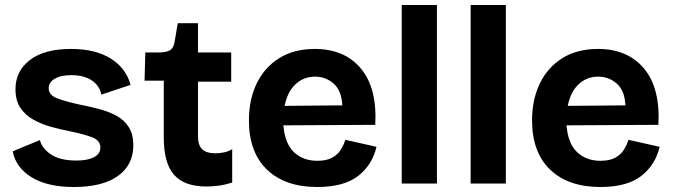

<svg xmlns="http://www.w3.org/2000/svg" viewBox="-20 -735 2696 769"><path d="M276 14Q170 14 106.5 -25Q43 -64 31 -129L140 -174Q147 -142 183.5 -117Q220 -92 286 -92Q331 -92 356.5 -105.5Q382 -119 382 -144Q382 -172 350.5 -184.5Q319 -197 261 -209Q225 -216 186.5 -226.5Q148 -237 115 -255Q82 -273 62 -302.5Q42 -332 42 -378Q42 -450 99.5 -494.5Q157 -539 265 -539Q362 -539 423.5 -500.5Q485 -462 503 -395L386 -356Q379 -392 347.5 -413Q316 -434 266 -434Q223 -434 199 -419.5Q175 -405 175 -382Q175 -354 209.5 -341Q244 -328 300 -316Q340 -308 378 -298Q416 -288 447 -271Q478 -254 496 -225.5Q514 -197 514 -153Q514 -74 452 -30Q390 14 276 14Z M807 12Q718 12 677 -35Q636 -82 636 -183V-412H559L562 -525H615Q646 -525 660.5 -533.5Q675 -542 679 -566L692 -642H773V-525H906V-408H773V-189Q773 -153 790 -137Q807 -121 842 -121Q861 -121 879 -125Q897 -129 910 -138V-4Q879 6 853 9Q827 12 807 12Z M1251 14Q1122 14 1049.5 -55.5Q977 -125 977 -253Q977 -337 1008.5 -401.5Q1040 -466 1099 -502.5Q1158 -539 1241 -539Q1360 -539 1425.5 -460.5Q1491 -382 1483 -235L1115 -233Q1121 -160 1157.5 -125.5Q1194 -91 1251 -91Q1288 -91 1310.5 -103.5Q1333 -116 1345 -135.5Q1357 -155 1363 -175L1488 -147Q1471 -74 1414 -30Q1357 14 1251 14ZM1242 -428Q1196 -428 1163.5 -397.5Q1131 -367 1120 -311L1351 -313Q1348 -373 1316 -400.5Q1284 -428 1242 -428Z M1589 0V-715H1730V0Z M1865 0V-715H2006V0Z M2385 14Q2256 14 2183.5 -55.5Q2111 -125 2111 -253Q2111 -337 2142.5 -401.5Q2174 -466 2233 -502.5Q2292 -539 2375 -539Q2494 -539 2559.5 -460.5Q2625 -382 2617 -235L2249 -233Q2255 -160 2291.5 -125.5Q2328 -91 2385 -91Q2422 -91 2444.5 -103.5Q2467 -116 2479 -135.5Q2491 -155 2497 -175L2622 -147Q2605 -74 2548 -30Q2491 14 2385 14ZM2376 -428Q2330 -428 2297.5 -397.5Q2265 -367 2254 -311L2485 -313Q2482 -373 2450 -400.5Q2418 -428 2376 -428Z"/></svg>

Font: Bricolage Grotesque 12pt Bricolage Grotesque 10pt Regular
Style: Bold
Weight: 700
Designer: Mathieu Triay
Foundry: Atelier Triay
Version: Version 1.001; ttfautohint (v1.8.4.7-5d5b);gftools[0.9.33.de